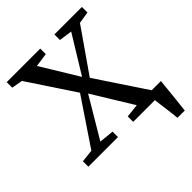

<svg xmlns="http://www.w3.org/2000/svg" viewBox="-250 -889 1214 1214"><g transform="rotate(-45 357.0 -281.5)"><path d="M624 180Q622.5 160 619.5 136Q616.5 112 613.2 87.2Q610 62.5 607 40Q604 17.5 602 0L558.5 -58.5H714.5Q712.5 -39 710 -15Q707.5 9 705 35.2Q702.5 61.5 699.5 87.5Q696.5 113.5 694 137.2Q691.5 161 689.5 180ZM92 -58 300.5 -368 93.5 -680.5 20 -693.5V-743H320V-693.5L227.5 -680.5L380.5 -429.5L534.5 -681L446.5 -693.5V-743H692.5V-693.5L612.5 -680.5L411 -391L632 -58.5L708 -48.5V0H408V-48.5L498.5 -58.5L333 -328L173 -58.5L272 -48.5V0H7V-48.5Z"/></g></svg>

Font: Merriweather 28pt Medium
Style: Regular
Weight: 500
Version: Version 2.100